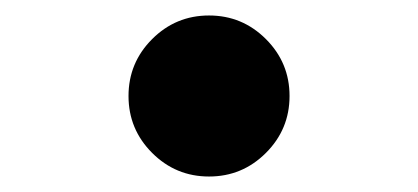

<svg xmlns="http://www.w3.org/2000/svg" viewBox="-20 -424 540 248"><path d="M250 -196Q207 -196 176.5 -226.5Q146 -257 146 -300Q146 -343 176.5 -373.5Q207 -404 250 -404Q293 -404 323.5 -373.5Q354 -343 354 -300Q354 -257 323.5 -226.5Q293 -196 250 -196Z"/></svg>

Font: Reem Kufi Fun
Style: Bold
Weight: 700
Designer: Khaled Hosny
Version: Version 1.005